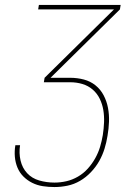

<svg xmlns="http://www.w3.org/2000/svg" viewBox="-20 -755 540 775"><path d="M200 0Q176 0 153 -3.5Q130 -7 110 -17Q90 -27 74.5 -42.5Q59 -58 50.5 -78.5Q42 -99 40 -122Q38 -145 42 -169Q42 -169 42 -169Q42 -169 42 -169H61Q61 -169 61 -169Q61 -169 61 -169Q56 -137 63 -107Q70 -77 89.5 -56Q109 -35 138.5 -26.5Q168 -18 200 -18Q224 -18 248 -23.5Q272 -29 294.5 -42Q317 -55 334.5 -74.5Q352 -94 364.5 -116.5Q377 -139 384 -162.5Q391 -186 395 -210Q399 -236 400 -261.5Q401 -287 397 -311Q393 -335 382.5 -356.5Q372 -378 354 -393.5Q336 -409 312.5 -416Q289 -423 263 -423H157L160 -441L440 -717H134L137 -735H467L464 -717L184 -441H263Q292 -441 318.5 -434Q345 -427 365.5 -410.5Q386 -394 398.5 -370Q411 -346 416 -319Q421 -292 420 -264Q419 -236 414 -207Q410 -181 402 -155Q394 -129 380.5 -105Q367 -81 347 -60Q327 -39 303 -25Q279 -11 252.5 -5.5Q226 0 200 0Z"/></svg>

Font: Iosevka SS04 Thin Oblique
Style: Regular
Weight: 100
Italic angle: -9°
Monospace: yes
Designer: Belleve Invis
Foundry: Belleve Invis
Version: Version 19.0.0; ttfautohint (v1.8.4)